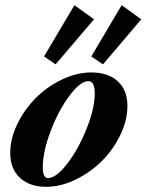

<svg xmlns="http://www.w3.org/2000/svg" viewBox="-20 -701 559 732"><path d="M191.9 -455.6 147.9 -485.8 263.7 -681.2 338.4 -627.4ZM372.6 -455.6 328.1 -485.8 443.8 -681.2 518.6 -627.4ZM156.2 11.2Q93.3 11.2 56.2 -22.9Q19 -57.1 19 -118.2Q19 -172.9 46.4 -228.8Q73.7 -284.7 116.7 -327.6Q159.7 -370.6 216.1 -397.7Q272.5 -424.8 327.6 -424.8Q392.6 -424.8 429.2 -390.9Q465.8 -356.9 465.8 -297.4Q465.8 -242.2 438.5 -185.8Q411.1 -129.4 367.7 -86.4Q324.2 -43.5 267.8 -16.1Q211.4 11.2 156.2 11.2ZM163.1 -22Q194.3 -22 237.1 -77.9Q279.8 -133.8 310.5 -211.2Q341.3 -288.6 341.3 -344.7Q341.3 -391.6 316.9 -391.6Q286.1 -391.6 244.4 -335.4Q202.6 -279.3 172.9 -200.7Q143.1 -122.1 143.1 -63Q143.1 -22 163.1 -22Z"/></svg>

Font: Elstob 18pt ExtraBold
Style: Italic
Weight: 800
Italic angle: -20°
Designer: Peter S. Baker
Version: Version 1.015